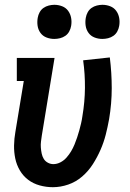

<svg xmlns="http://www.w3.org/2000/svg" viewBox="-20 -771 540 799"><path d="M200 8Q172 8 145 0.5Q118 -7 97 -23Q76 -39 62.5 -62Q49 -85 43.5 -111.5Q38 -138 38.5 -166Q39 -194 44 -222L79 -434H50V-530H207L154 -207Q152 -194 150.5 -181.5Q149 -169 150 -156.5Q151 -144 153.5 -132Q156 -120 162 -110Q168 -100 179 -94Q190 -88 202 -88Q217 -88 231.5 -95.5Q246 -103 257 -115.5Q268 -128 276 -141.5Q284 -155 290 -169.5Q296 -184 301 -199Q306 -214 310 -228.5Q314 -243 317.5 -258Q321 -273 323 -288Q333 -347 333.5 -405Q334 -463 326 -520L437 -532Q445 -468 445 -404Q445 -340 434 -275Q428 -242 420 -210.5Q412 -179 398.5 -148Q385 -117 366.5 -88Q348 -59 322 -36.5Q296 -14 264 -3Q232 8 200 8ZM406 -609Q389 -609 373.5 -615Q358 -621 348.5 -634Q339 -647 336.5 -663.5Q334 -680 337 -697Q339 -709 345 -720Q351 -731 361 -738Q371 -745 383 -748Q395 -751 406 -751Q423 -751 438.5 -745Q454 -739 463.5 -726Q473 -713 476 -696.5Q479 -680 476 -663Q474 -651 468 -640Q462 -629 452 -622Q442 -615 430 -612Q418 -609 406 -609ZM206 -609Q189 -609 173.5 -615Q158 -621 148.5 -634Q139 -647 136.5 -663.5Q134 -680 137 -697Q139 -709 145 -720Q151 -731 161 -738Q171 -745 183 -748Q195 -751 206 -751Q223 -751 238.5 -745Q254 -739 263.5 -726Q273 -713 276 -696.5Q279 -680 276 -663Q274 -651 268 -640Q262 -629 252 -622Q242 -615 230 -612Q218 -609 206 -609Z"/></svg>

Font: Iosevka Slab
Style: Bold Italic
Weight: 700
Italic angle: -9°
Monospace: yes
Designer: Belleve Invis
Foundry: Belleve Invis
Version: Version 11.1.0; ttfautohint (v1.8.3)